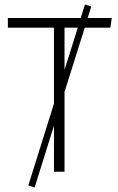

<svg xmlns="http://www.w3.org/2000/svg" viewBox="-20 -764 527 854"><path d="M357 -641 267 -355V0H220V-205L134 70L106 61L220 -303V-641H15V-684H339L358 -744L386 -735L370 -684H477L471 -641ZM326 -641H267V-453Z"/></svg>

Font: FiraGO ExtraLight
Style: Regular
Weight: 200
Designer: bBox Type
Foundry: bBox Type GmbH
Version: Version 1.001